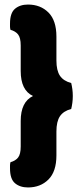

<svg xmlns="http://www.w3.org/2000/svg" viewBox="-20 -688 367 844"><path d="M125 -266Q71 -291 71 -376V-488Q71 -522 59.5 -536.5Q48 -551 26 -557Q24 -565 24 -571.5Q24 -578 24 -584Q24 -631 46 -649.5Q68 -668 103 -668Q158 -668 193 -633Q228 -598 228 -527V-422Q228 -378 243.5 -355Q259 -332 293 -323Q296 -311 298 -296.5Q300 -282 300 -266Q300 -250 298 -235.5Q296 -221 293 -209Q259 -200 243.5 -177Q228 -154 228 -110V-5Q228 66 193 101Q158 136 103 136Q68 136 46 117.5Q24 99 24 52Q24 46 24 39.5Q24 33 26 25Q48 19 59.5 4.5Q71 -10 71 -44V-156Q71 -240 125 -266Z"/></svg>

Font: Baloo Bhaina
Style: Regular
Weight: 400
Designer: Manish Minz, Shuchita Grover and Ek Type
Foundry: Ek Type
Version: Version 1.443;PS 1.000;hotconv 16.6.51;makeotf.lib2.5.65220;